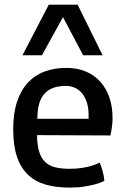

<svg xmlns="http://www.w3.org/2000/svg" viewBox="-20 -809 549 838"><path d="M37.6 -244.6Q37.6 -314.9 54.7 -365.7Q71.8 -416.5 102.5 -449.2Q133.3 -481.9 176 -497.3Q218.8 -512.7 270 -512.7Q317.4 -512.7 354.7 -496.8Q392.1 -481 418 -452.1Q443.8 -423.3 457.5 -383.3Q471.2 -343.3 471.2 -294.9Q471.2 -278.3 469.7 -264.2Q468.3 -250 466.3 -239.7Q464.4 -227.5 461.9 -217.8L141.6 -219.2Q142.1 -175.8 150.9 -147.2Q159.7 -118.7 177 -102.1Q194.3 -85.4 220.7 -78.9Q247.1 -72.3 283.2 -72.3Q314 -72.3 338.4 -76.2Q362.8 -80.1 379.9 -85.4Q399.4 -91.3 415 -99.1Q422.4 -82 426.5 -67.4Q430.7 -52.7 432.6 -42Q434.6 -29.3 435.5 -19.5Q419.4 -11.2 396.5 -4.9Q377 0.5 348.6 5.1Q320.3 9.8 283.2 9.8Q224.6 9.8 179 -3.4Q133.3 -16.6 101.8 -46.6Q70.3 -76.7 54 -125.2Q37.6 -173.8 37.6 -244.6ZM366.7 -290.5V-307.1Q366.7 -337.9 359.1 -361.6Q351.6 -385.3 338.4 -401.4Q325.2 -417.5 307.1 -425.8Q289.1 -434.1 268.1 -434.1Q237.3 -434.1 213.9 -426Q190.4 -418 174.6 -400.6Q158.7 -383.3 150.9 -356Q143.1 -328.6 143.1 -290.5ZM192.9 -788.6H318.8L427.7 -567.9H342.8L254.9 -734.4L163.1 -567.9H78.1Z"/></svg>

Font: Basic
Style: Regular
Weight: 400
Designer: Magnus Gaarde
Foundry: Magnus Gaarde
Version: Version 1.003; ttfautohint (v1.1) -l 6 -r 16 -G 0 -x 16 -D l